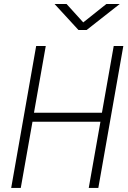

<svg xmlns="http://www.w3.org/2000/svg" viewBox="-20 -918 626 938"><path d="M413.6 0 470.7 -323.2H138.7L81.5 0H34.7L156.7 -693.4H203.6L146 -367.2H478L535.6 -693.4H582.5L460.4 0ZM363.3 -771.5 246.6 -898.4H305.2L386.7 -808.6L499.5 -898.4H564.9L403.3 -771.5Z"/></svg>

Font: Cascadia Code ExtraLight
Style: Italic
Weight: 200
Italic angle: -10°
Monospace: yes
Designer: Aaron Bell
Foundry: Saja Typeworks
Version: Version 2404.023; ttfautohint (v1.8.4)